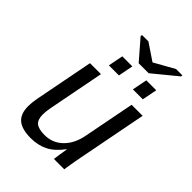

<svg xmlns="http://www.w3.org/2000/svg" viewBox="-244 -965 1088 1088"><g transform="rotate(45 300.0 -420.5)"><path d="M231.9 -528.3 167 -193.4Q160.2 -158.2 160.2 -133.3Q160.2 -92.3 180.9 -75.2Q201.7 -58.1 250 -58.1Q314 -58.1 358.9 -102.1Q403.8 -146 418 -222.2L477.5 -528.3H565.9L485.4 -112.8Q481.9 -96.2 478.8 -77.9Q475.6 -59.6 472.9 -43.2Q470.2 -26.9 468.3 -15.1Q466.3 -3.4 466.3 0H383.3Q383.3 -5.4 388.4 -37.8Q393.6 -70.3 397 -90.3H395.5Q355 -35.6 309.8 -12.9Q264.6 9.8 207 9.8Q135.7 9.8 102.1 -18.6Q68.4 -46.9 68.4 -108.9Q68.4 -138.2 75.7 -176.3L144 -528.3ZM420.9 -595.2 438.5 -685.1H518.1L500.5 -595.2ZM228.5 -595.2 246.1 -685.1H326.7L309.1 -595.2ZM419.4 -723.1H339.4L238.3 -839.8L240.2 -849.6H291L391.1 -782.2H392.1L512.2 -849.6H563.5L561.5 -839.8Z"/></g></svg>

Font: Cousine
Style: Italic
Weight: 400
Italic angle: -12°
Monospace: yes
Designer: Steve Matteson
Foundry: Monotype Imaging Inc.
Version: Version 1.21